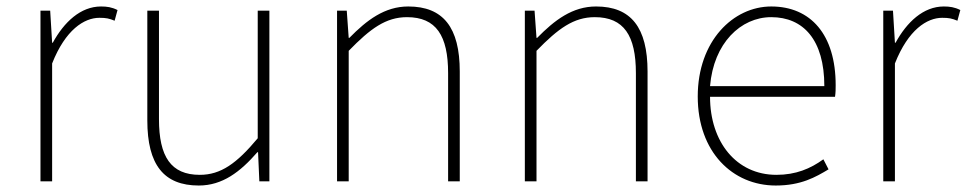

<svg xmlns="http://www.w3.org/2000/svg" viewBox="-20 -560 2986 593"><path d="M105 0H141V-364C182 -468 240 -505 287 -505C308 -505 317 -503 334 -496L343 -529C325 -538 310 -540 292 -540C229 -540 178 -492 143 -428H141L135 -527H105Z M594 13C667 13 722 -29 775 -90H777L781 0H812V-527H776V-133C711 -55 662 -20 597 -20C508 -20 471 -76 471 -192V-527H435V-188C435 -51 486 13 594 13Z M1021 0H1057V-403C1124 -472 1172 -507 1237 -507C1327 -507 1364 -450 1364 -334V0H1400V-339C1400 -475 1349 -540 1241 -540C1168 -540 1113 -498 1059 -443H1057L1051 -527H1021Z M1601 0H1637V-403C1704 -472 1752 -507 1817 -507C1907 -507 1944 -450 1944 -334V0H1980V-339C1980 -475 1929 -540 1821 -540C1748 -540 1693 -498 1639 -443H1637L1631 -527H1601Z M2376 13C2454 13 2499 -13 2539 -37L2523 -68C2483 -39 2438 -20 2378 -20C2254 -20 2173 -122 2173 -261H2559C2561 -274 2561 -286 2561 -297C2561 -453 2484 -540 2362 -540C2245 -540 2135 -434 2135 -262C2135 -90 2243 13 2376 13ZM2173 -294C2184 -427 2268 -507 2362 -507C2461 -507 2526 -437 2526 -294Z M2708 0H2744V-364C2785 -468 2843 -505 2890 -505C2911 -505 2920 -503 2937 -496L2946 -529C2928 -538 2913 -540 2895 -540C2832 -540 2781 -492 2746 -428H2744L2738 -527H2708Z"/></svg>

Font: Noto Sans T Chinese Thin
Style: Regular
Weight: 100
Designer: Ryoko NISHIZUKA (kana & ideographs); Paul D. Hunt (Latin, Greek & Cyrillic); Wenlong ZHANG (bopomofo); Sandoll Communica
Foundry: Adobe Systems Incorporated
Version: Version 1.000;PS 1;hotconv 1.0.78;makeotf.lib2.5.61930